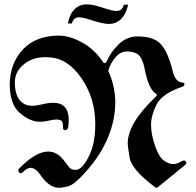

<svg xmlns="http://www.w3.org/2000/svg" viewBox="-20 -873 923 903"><path d="M583 -851.1Q574.7 -816.4 560.1 -795.9Q533.7 -760.3 491.2 -760.3Q464.4 -760.3 395.5 -782.7Q368.7 -791.5 351.1 -791.5Q326.2 -791.5 317.9 -762.7H299.3Q306.6 -796.4 318.4 -814.9Q344.2 -852.5 388.2 -852.5Q409.7 -852.5 440.4 -843.8Q453.1 -840.3 482.9 -830.6Q512.2 -821.3 527.8 -821.3Q544.4 -821.3 553.2 -831.5Q557.6 -836.4 563 -851.1ZM87.9 -63.5Q81.5 -58.1 77.1 -58.1Q72.8 -58.1 69.3 -62.3Q65.9 -66.4 65.9 -70.3Q65.9 -76.2 71.8 -82Q148.4 -160.2 206.5 -160.2Q249 -160.2 281.2 -117.7Q287.6 -109.4 293.2 -102.1Q298.8 -94.7 304.2 -87.9Q314.5 -74.2 333.5 -74.2H335.4H336.4H337.4Q365.2 -74.7 397 -135.7Q428.2 -196.3 428.2 -289.6Q427.7 -410.6 364.7 -502.9Q302.7 -594.2 221.7 -602.5Q206.5 -604 192.9 -604Q131.8 -604 91.3 -569.8Q49.8 -535.6 49.8 -484.9V-483.4V-482.9V-482.4V-481.9V-481.4Q51.3 -427.2 73.2 -401.4Q95.2 -375.5 130.9 -375.5Q150.4 -375.5 178.7 -382.3Q207.5 -389.6 230 -389.6Q303.2 -389.6 303.2 -308.6Q303.2 -301.8 302.7 -294.2Q302.2 -286.6 301.3 -278.3Q298.3 -261.2 288.1 -261.2Q287.6 -261.2 286.1 -261.2Q284.7 -261.2 282.2 -261.7Q276.4 -262.7 276.4 -273.4V-273.9V-274.4V-276.4V-276.9V-277.3V-277.8Q276.4 -302.2 267.1 -306.6Q257.8 -311 247.6 -311Q239.7 -311 229 -309.6Q218.3 -308.1 204.6 -304.7Q186.5 -300.3 168.9 -300.3Q120.6 -300.3 73.2 -341.8Q25.9 -382.8 25.9 -476.6Q26.9 -575.7 87.9 -640.6Q148.4 -704.6 254.9 -705.6Q307.1 -705.6 366.2 -673.3Q424.8 -641.1 465.8 -579.6Q467.8 -576.2 473.1 -576.2Q478.5 -577.1 480 -581.1Q499.5 -626.5 537.6 -664.1Q576.7 -701.7 625.5 -701.7Q704.1 -701.7 736.8 -665Q769 -628.9 790.5 -545.9Q802.2 -488.3 835.9 -484.9Q841.3 -484.9 843.5 -483.4Q845.7 -481.9 846.7 -480.2Q847.7 -478.5 847.4 -477.1Q847.2 -475.6 847.2 -475.6Q847.2 -468.3 835.4 -464.4Q741.2 -432.1 715.8 -380.4Q690.4 -329.1 690.4 -286.6Q690.4 -238.8 711.4 -180.7Q730 -130.4 753.4 -116.2Q776.4 -101.1 793.5 -101.1Q811.5 -101.1 832.5 -113.8Q839.8 -118.2 845.2 -118.2Q850.1 -118.2 853.3 -114.5Q856.4 -110.8 856.4 -107.4Q856.4 -102.5 850.6 -97.2Q818.4 -70.8 785.9 -44.4Q753.4 -18.1 721.2 8.3Q719.2 10.3 716.3 10.3Q713.4 10.3 710.9 8.3Q599.6 -74.2 589.8 -130.9Q585 -159.2 582.8 -176Q580.6 -192.9 580.6 -198.2Q580.6 -293.5 713.9 -419.4Q717.8 -423.3 717.8 -425.8Q717.8 -426.3 717.5 -428Q717.3 -429.7 713.4 -432.1Q678.2 -453.6 660.2 -550.3Q650.9 -597.2 631.8 -614.7Q612.8 -630.9 576.7 -630.9Q547.4 -630.9 524.9 -605.5Q502 -579.6 489.7 -543.5Q489.3 -542.5 489.3 -540.5Q489.3 -539.1 490.2 -537.1Q519 -474.1 522 -402.8V-396V-395.5V-395V-394.5V-394V-393.6V-393.1V-392.6V-392.1V-391.6V-391.1V-390.6V-390.1V-389.6V-389.2Q522 -310.1 488.8 -229Q472.2 -188.5 449 -151.4Q425.8 -114.3 396 -79.6Q331.5 -3.4 298.8 3.9Q282.7 7.3 272.5 8.8Q262.2 10.3 258.3 10.3Q211.9 10.3 171.4 -48.3Q147.9 -83.5 124 -83.5Q106.4 -83.5 87.9 -63.5Z"/></svg>

Font: UnifrakturMaguntia sl
Style: Regular
Weight: 400
Designer: j. 'mach' wust, based on a font by Peter Wiegel, original typeface by Carl Albert Fahrenwaldt 1901
Version: Version 2010-11-24